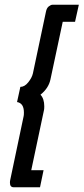

<svg xmlns="http://www.w3.org/2000/svg" viewBox="-20 -760 353 811"><path d="M245 -668 193 -424Q185 -387 151 -360Q167 -343 167 -311Q167 -301 166 -296L112 -41H164L149 31H38Q22 31 22 12Q22 5 23 1L80 -270Q81 -275 81 -285Q81 -324 52 -329L66 -393Q84 -393 99.5 -412.5Q115 -432 119 -450L174 -710Q177 -726 186 -733Q195 -740 202 -740H313L297 -668Z"/></svg>

Font: Raleway-v4020 Medium
Style: Italic
Weight: 500
Italic angle: -12°
Designer: Matt McInerney, Pablo Impallari, Rodrigo Fuenzalida
Foundry: Matt McInerney, Pablo Impallari, Rodrigo Fuenzalida
Version: Version 4.020;PS 004.020;hotconv 1.0.88;makeotf.lib2.5.64775